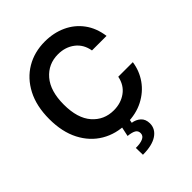

<svg xmlns="http://www.w3.org/2000/svg" viewBox="-266 -874 1238 1238"><g transform="rotate(-45 353.5 -255.0)"><path d="M367.7 9.8Q272 9.8 196.5 -34.7Q121.1 -79.1 77.9 -162.6Q34.7 -246.1 34.7 -363.3Q34.7 -481 78.4 -564.7Q122.1 -648.4 197.3 -692.9Q272.5 -737.3 367.7 -737.3Q448.2 -737.3 513.9 -707Q579.6 -676.8 621.8 -619.6Q664.1 -562.5 675.3 -481.4H542.5Q531.2 -546.9 483.6 -583Q436 -619.1 370.1 -619.1Q280.8 -619.1 223.9 -553Q167 -486.8 167 -363.3Q167 -238.3 223.9 -173.3Q280.8 -108.4 369.6 -108.4Q434.6 -108.4 482.2 -143.1Q529.8 -177.7 542.5 -241.7H675.3Q665.5 -171.9 625.5 -115Q585.4 -58.1 519.8 -24.2Q454.1 9.8 367.7 9.8ZM330.1 -0.5H399.9L394 29.8Q427.7 34.7 450.9 55.7Q474.1 76.7 474.6 115.2Q474.6 166 429.2 196.3Q383.8 226.6 299.3 226.6L297.9 163.1Q338.9 163.6 363 152.8Q387.2 142.1 387.7 118.7Q388.2 96.2 370.6 85.4Q353 74.7 314.9 70.8Z"/></g></svg>

Font: Inter Tight SemiBold
Style: Regular
Weight: 600
Designer: Rasmus Andersson
Foundry: rsms
Version: Version 3.004; ttfautohint (v1.8.4.7-5d5b)